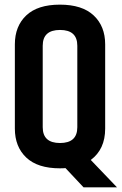

<svg xmlns="http://www.w3.org/2000/svg" viewBox="-20 -715 524 827"><path d="M238 10Q142 10 93 -36.5Q44 -83 44 -161V-524Q44 -602 93 -648.5Q142 -695 238 -695Q334 -695 383.5 -648.5Q433 -602 433 -524V-161Q433 -72 371 -26L484 92H340L262 9Q254 10 238 10ZM164 -518V-167Q164 -99 238.5 -99Q313 -99 313 -167V-518Q313 -586 238.5 -586Q164 -586 164 -518Z"/></svg>

Font: Khand Semibold
Style: Regular
Weight: 600
Designer: Devanagari: Sanchit Sawaria, Jyotish Sonowal; Latin: Satya Rajpurohit
Foundry: Indian Type Foundry
Version: Version 1.100;PS 1.0;hotconv 1.0.78;makeotf.lib2.5.61930; tt